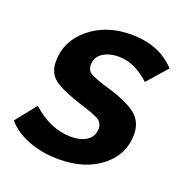

<svg xmlns="http://www.w3.org/2000/svg" viewBox="-128 -630 712 735"><g transform="rotate(20 227.5 -262.0)"><path d="M-25 -71 42 -155Q118 -87 201 -87Q243 -87 267 -104.5Q291 -122 291 -152Q291 -176 272 -187.5Q253 -199 200 -215Q115 -242 82 -266.5Q49 -291 49 -339Q49 -422 117 -478Q185 -534 285 -534Q401 -534 467 -462L396 -381Q335 -438 270 -438Q230 -438 204.5 -420.5Q179 -403 179 -372Q179 -350 196 -339.5Q213 -329 262 -314Q350 -289 388 -259.5Q426 -230 426 -178Q426 -96 359.5 -43Q293 10 186 10Q121 10 64.5 -11Q8 -32 -25 -71Z"/></g></svg>

Font: Raleway-v4020
Style: Bold Italic
Weight: 700
Italic angle: -12°
Designer: Matt McInerney, Pablo Impallari, Rodrigo Fuenzalida
Foundry: Matt McInerney, Pablo Impallari, Rodrigo Fuenzalida
Version: Version 4.020;PS 004.020;hotconv 1.0.88;makeotf.lib2.5.64775